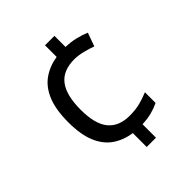

<svg xmlns="http://www.w3.org/2000/svg" viewBox="-204 -847 980 980"><g transform="rotate(-45 286.0 -357.0)"><path d="M353 -644Q391 -643 425.5 -634.5Q460 -626 485 -615L459 -542Q433 -552 400 -560Q367 -568 340 -568Q258 -568 219.5 -517.5Q181 -467 181 -363Q181 -259 220.5 -211.5Q260 -164 336 -164Q380 -164 412.5 -172.5Q445 -181 476 -194V-117Q449 -104 420 -96.5Q391 -89 352 -87V10H285V-90Q226 -99 182.5 -129Q139 -159 115 -216Q91 -273 91 -362Q91 -453 115 -511Q139 -569 183 -600Q227 -631 285 -640V-724H353Z"/></g></svg>

Font: Noto Sans Tagbanwa
Style: Regular
Weight: 400
Designer: Monotype Design Team
Foundry: Monotype Imaging Inc.
Version: Version 2.001; ttfautohint (v1.8.4.7-5d5b)